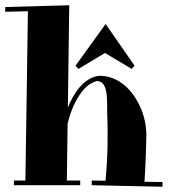

<svg xmlns="http://www.w3.org/2000/svg" viewBox="-21 -710 649 735"><path d="M-1 -683.1 244.1 -689.9 238.8 -297.9Q246.1 -316.9 257.3 -337.4Q268.6 -357.9 283.4 -375.5Q298.3 -393.1 317.4 -405.3Q336.4 -417.5 359.9 -419.9Q387.7 -419.9 412.1 -409.9Q436.5 -399.9 456.8 -382.6Q477.1 -365.2 492.9 -341.8Q508.8 -318.4 519.5 -292Q530.3 -265.6 535.2 -238Q540 -210.4 539.1 -184.1Q538.6 -156.7 537.6 -127.9Q536.6 -103 535.4 -73Q534.2 -43 532.2 -14.2L601.1 -13.2V4.9L330.1 -1V-19L382.8 -18.1Q389.2 -83.5 390.6 -149.2Q392.1 -214.8 389.2 -282.2Q389.6 -313 388.4 -335Q387.2 -356.9 382.6 -371.3Q377.9 -385.7 369.9 -392.6Q361.8 -399.4 349.1 -399.9Q340.8 -397.5 326.9 -390.1Q313 -382.8 297.4 -364.7Q281.7 -346.7 265.9 -315.9Q250 -285.2 237.8 -236.8L234.9 -19H286.1V-1H32.2V-19H76.2L85.9 -667L-1 -665ZM383.3 -618.2 494.1 -458.5 482.9 -446.3 380.9 -507.3 279.3 -446.3 268.1 -458.5Z"/></svg>

Font: Purple Purse
Style: Regular
Weight: 400
Designer: Astigmatic (AOETI)
Foundry: Astigmatic (AOETI)
Version: Version 1.000